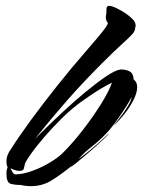

<svg xmlns="http://www.w3.org/2000/svg" viewBox="-20 -610 488 655"><path d="M86 25Q67 25 50 21Q31 21 16.5 17Q2 13 2 -18Q2 -30 6 -39Q2 -47 2 -59Q2 -82 19 -104Q45 -145 86 -201Q127 -257 176 -318.5Q225 -380 273 -435Q313 -481 330.5 -503Q348 -525 348 -532Q344 -536 342.5 -541Q341 -546 341 -550Q341 -556 342 -560.5Q343 -565 343 -567V-575Q343 -581 344.5 -585.5Q346 -590 353 -590Q355 -590 357.5 -589.5Q360 -589 363 -588Q376 -584 396.5 -572Q417 -560 432 -545Q447 -530 441 -514Q441 -504 431 -493Q421 -482 396 -459.5Q371 -437 326 -392Q262 -328 209 -267.5Q156 -207 99 -136Q109 -146 136 -172.5Q163 -199 198.5 -232Q234 -265 271.5 -296Q309 -327 340.5 -348.5Q372 -370 391 -373Q411 -373 423 -366Q435 -359 436 -339Q448 -330 448 -313Q448 -294 435.5 -269Q423 -244 404 -220.5Q385 -197 367 -181Q366 -180 375 -191Q384 -202 396 -218Q408 -234 418 -251Q428 -268 429 -279Q421 -263 405.5 -239Q390 -215 374.5 -194Q359 -173 351 -164Q323 -133 294 -110.5Q265 -88 248 -67Q259 -75 277 -89.5Q295 -104 315 -121.5Q335 -139 351 -155Q350 -151 337 -138.5Q324 -126 305.5 -109.5Q287 -93 268.5 -77.5Q250 -62 237 -51.5Q224 -41 222 -42Q186 -13 155 6Q124 25 86 25ZM34 -15Q60 -16 91.5 -27.5Q123 -39 151 -56Q179 -73 195 -89Q229 -123 263 -167Q297 -211 324 -254Q351 -297 362 -328Q347 -321 327.5 -309.5Q308 -298 290.5 -286Q273 -274 263 -267Q226 -241 192.5 -208Q159 -175 131.5 -143Q104 -111 86.5 -86.5Q69 -62 65 -51Q63 -44 61.5 -35.5Q60 -27 47 -27Q38 -27 27 -31Q24 -32 21.5 -33.5Q19 -35 16 -36Q19 -28 23.5 -21.5Q28 -15 34 -15Z"/></svg>

Font: Smooch
Style: Regular
Weight: 400
Designer: Robert E. Leuschke
Foundry: Robert E. Leuschke
Version: Version 1.010; ttfautohint (v1.8.3)